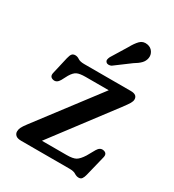

<svg xmlns="http://www.w3.org/2000/svg" viewBox="-175 -806 837 922"><g transform="rotate(30 244.0 -345.0)"><path d="M414.5 -382.5 163 -50H300Q335 -50 350.8 -59.2Q366.5 -68.5 384 -96L408.5 -139.5Q421.5 -161.5 440.5 -158.5Q465 -154.5 459 -129.5L431.5 -17.5Q427.5 -1 421.5 7.2Q415.5 15.5 404 15.5Q391.5 15.5 380 7.8Q368.5 0 345 0H77.5Q55.5 0 46.2 -8.5Q37 -17 37 -29.5Q37 -40 42 -51Q47 -62 63 -83L319.5 -420.5H191.5Q159.5 -420.5 144.2 -413.2Q129 -406 115 -382.5L97.5 -349.5Q84.5 -327 65.5 -330Q41 -334.5 47 -359.5L68.5 -453Q73 -472 79.2 -479Q85.5 -486 97 -486Q109 -486 120.2 -478.2Q131.5 -470.5 155 -470.5H413.5Q449 -470.5 449 -443.5Q449 -434 441.8 -421.5Q434.5 -409 414.5 -382.5ZM297.5 -647Q313 -675.5 329.2 -692Q345.5 -708.5 370.5 -704Q391 -700 401.2 -684.2Q411.5 -668.5 408.5 -650.5Q405.5 -632.5 392.5 -619Q379.5 -605.5 356.5 -592L272.5 -529.5Q265.5 -526 257.2 -526Q249 -526 244 -531Q238 -537 239.2 -544.8Q240.5 -552.5 244.5 -560.5Z"/></g></svg>

Font: Fraunces 9pt S100
Style: Regular
Weight: 400
Version: Version 1.000; ttfautohint (v1.8.3)